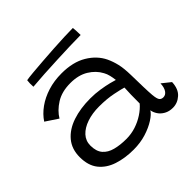

<svg xmlns="http://www.w3.org/2000/svg" viewBox="-168 -816 989 989"><g transform="rotate(-45 327.0 -321.5)"><path d="M268.5 11Q206 11 155 -5.8Q104 -22.5 74.2 -59.8Q44.5 -97 44.5 -158.5Q44.5 -217 77.2 -256.2Q110 -295.5 167.2 -314.8Q224.5 -334 296.5 -334Q332 -334 366 -328.8Q400 -323.5 424.8 -317.2Q449.5 -311 457.5 -308Q455.5 -326 451.2 -343.8Q447 -361.5 439 -375.5Q419 -413.5 379 -438Q339 -462.5 280.5 -462.5Q218 -462.5 175.5 -435.8Q133 -409 111.5 -372.5L44.5 -417Q66 -450 101.5 -475.5Q137 -501 183.2 -515.5Q229.5 -530 283.5 -530Q366.5 -530 421.5 -497Q476.5 -464 501.5 -412Q514.5 -384.5 522 -352.5Q529.5 -320.5 530.5 -271.5Q531.5 -217 532.5 -180.8Q533.5 -144.5 535.5 -120.5Q538.5 -89.5 546 -80.5Q553.5 -71.5 567.5 -71.5Q584.5 -71.5 595.5 -87.8Q606.5 -104 607.5 -133L654.5 -95.5Q652.5 -47 625.5 -22.8Q598.5 1.5 564 1.5Q537 1.5 517 -9.8Q497 -21 486 -38Q475 -55 472.5 -72Q462 -54 432.2 -34.8Q402.5 -15.5 360.2 -2.2Q318 11 268.5 11ZM281 -54.5Q316.5 -54.5 349.8 -65.2Q383 -76 411.2 -94.5Q439.5 -113 458.5 -135.5Q458.5 -171.5 459 -198.5Q459.5 -225.5 461 -249Q445.5 -254 401 -263.2Q356.5 -272.5 299.5 -272.5Q250 -272.5 210.5 -259Q171 -245.5 148.2 -220.8Q125.5 -196 125.5 -161.5Q125.5 -119.5 145.5 -96.2Q165.5 -73 200.8 -63.8Q236 -54.5 281 -54.5ZM493 -600Q459.5 -600 414 -598.5Q368.5 -597 318 -594.8Q267.5 -592.5 219 -589.8Q170.5 -587 132.5 -583.5Q131.5 -595 131.8 -607.8Q132 -620.5 133.5 -630Q149 -633 182.2 -636Q215.5 -639 257.8 -642.2Q300 -645.5 344.5 -648.2Q389 -651 427.5 -652.5Q466 -654 490 -654Q491 -648.5 492 -632.5Q493 -616.5 493 -600Z"/></g></svg>

Font: Grandstander Thin Light
Style: Regular
Weight: 300
Version: Version 1.200